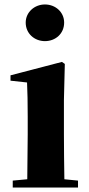

<svg xmlns="http://www.w3.org/2000/svg" viewBox="-20 -839 398 859"><path d="M181 -655C229 -655 267 -689 267 -738C267 -784 229 -819 181 -819C134 -819 95 -784 95 -738C95 -689 134 -655 181 -655ZM101 0H329V-31L268 -37C267 -95 266 -182 266 -238V-392L270 -553L257 -562L27 -502V-478L101 -470C103 -423 104 -384 104 -318V-238L102 -37L37 -31V0Z"/></svg>

Font: Noto Serif SC Black
Style: Regular
Weight: 900
Designer: Ryoko NISHIZUKA 西塚涼子 (kana & ideographs); Frank Grießhammer (Latin, Greek & Cyrillic); Wenlong ZHANG 张文龙 (bopomofo); San
Foundry: Adobe
Version: Version 2.001;hotconv 1.1.0;makeotfexe 2.6.0